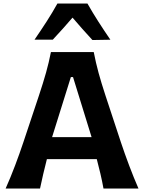

<svg xmlns="http://www.w3.org/2000/svg" viewBox="-20 -1090 837 1110"><path d="M12.5 0H211.4Q219.9 -40.8 230 -84.1Q240 -127.3 251.1 -170.2H539.5Q550.6 -128.3 560.7 -85Q570.8 -41.6 578.3 0H780.6Q753.1 -63.2 727.1 -132.1Q701.1 -201 679.3 -266.4L589.9 -537.4Q566.1 -609.8 550 -668.4Q534 -727 522 -788.8H274.4Q262.7 -729.3 246.2 -670.2Q229.6 -611.2 205.1 -537.6L114.9 -267.1Q93.8 -203.7 67.3 -133.5Q40.8 -63.4 12.5 0ZM509.5 -297.1H281.1L389.7 -644.4H402.2ZM514.3 -858.6 618.1 -860.4Q582.3 -912.6 548.5 -965.3Q514.7 -1018 485.5 -1069.7H312Q283.3 -1018 249.5 -965.5Q215.6 -913 179.7 -860.8H285.3Q315.1 -892.6 343.4 -924.3Q371.7 -955.9 399.3 -988.1Q427.1 -955.7 455.8 -923.2Q484.4 -890.7 514.3 -858.6Z"/></svg>

Font: Pinar-VF-FD
Style: Regular
Weight: 300
Designer: Amin Abedi
Version: Version 3.0